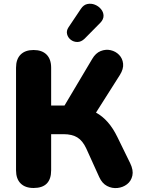

<svg xmlns="http://www.w3.org/2000/svg" viewBox="-20 -976 756 1006"><path d="M423 -773Q405 -756 385.5 -756Q366 -756 351 -767.5Q336 -779 331.5 -797Q327 -815 339 -833L404 -930Q418 -951 438 -955Q458 -959 477 -951.5Q496 -944 509 -928.5Q522 -913 522.5 -894Q523 -875 506 -857ZM156 9Q112 9 88 -15Q64 -39 64 -84V-621Q64 -666 88 -690Q112 -714 156 -714Q200 -714 224 -690Q248 -666 248 -621V-423H318L463 -667Q481 -698 507.5 -708.5Q534 -719 560 -713Q586 -707 604 -688.5Q622 -670 625 -642.5Q628 -615 608 -583L483 -386Q551 -349 595 -258L662 -121Q680 -84 673.5 -55.5Q667 -27 645.5 -10.5Q624 6 595.5 9Q567 12 541 -1.5Q515 -15 500 -48L432 -198Q413 -239 385 -256Q357 -273 313 -273H248V-84Q248 9 156 9Z"/></svg>

Font: Chiron GoRound TC H
Style: Regular
Weight: 900
Designer: Ryoko NISHIZUKA 西塚涼子 (kana, bopomofo & ideographs); Paul D. Hunt (Latin, Greek & Cyrillic); Sandoll Communications 산돌커뮤니
Foundry: Adobe
Version: Version 1.000;hotconv 1.1.1;makeotfexe 2.6.0